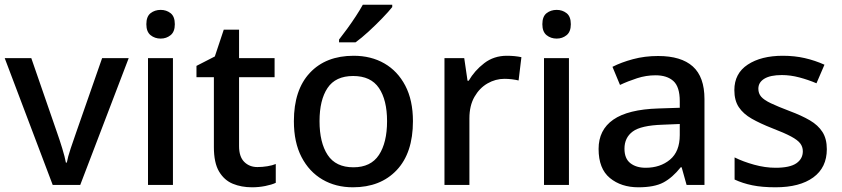

<svg xmlns="http://www.w3.org/2000/svg" viewBox="-20 -786 3578 816"><path d="M204 0 0 -539H113L223 -221Q233 -193 244.5 -155.5Q256 -118 260 -95H264Q268 -118 280.5 -155.5Q293 -193 303 -221L414 -539H527L321 0Z M663 -744Q687 -744 705 -730Q723 -716 723 -683Q723 -651 705 -636.5Q687 -622 663 -622Q638 -622 620 -636.5Q602 -651 602 -683Q602 -716 620 -730Q638 -744 663 -744ZM715 -539V0H609V-539Z M1074 -76Q1095 -76 1116.5 -79.5Q1138 -83 1152 -89V-9Q1135 -1 1107.5 4.5Q1080 10 1051 10Q1006 10 969.5 -5Q933 -20 911 -57Q889 -94 889 -161V-458H815V-506L893 -546L931 -660H996V-539H1147V-458H996V-165Q996 -120 1018 -98Q1040 -76 1074 -76Z M1735 -271Q1735 -136 1666 -63Q1597 10 1480 10Q1407 10 1350.5 -23Q1294 -56 1261.5 -118.5Q1229 -181 1229 -271Q1229 -404 1297 -476.5Q1365 -549 1483 -549Q1557 -549 1613.5 -516.5Q1670 -484 1702.5 -422Q1735 -360 1735 -271ZM1338 -271Q1338 -180 1372.5 -127.5Q1407 -75 1482 -75Q1556 -75 1590.5 -127.5Q1625 -180 1625 -271Q1625 -361 1590.5 -412Q1556 -463 1481 -463Q1406 -463 1372 -412Q1338 -361 1338 -271ZM1647 -756Q1632 -737 1604.5 -708.5Q1577 -680 1546.5 -652Q1516 -624 1491 -606H1421V-618Q1436 -637 1455 -663Q1474 -689 1492 -716.5Q1510 -744 1522 -766H1647Z M2134 -549Q2168 -549 2196 -543L2184 -444Q2172 -447 2156 -449Q2140 -451 2124 -451Q2086 -451 2052 -431.5Q2018 -412 1996.5 -374.5Q1975 -337 1975 -283V0H1869V-539H1953L1967 -443H1972Q1997 -486 2038 -517.5Q2079 -549 2134 -549Z M2346 -744Q2370 -744 2388 -730Q2406 -716 2406 -683Q2406 -651 2388 -636.5Q2370 -622 2346 -622Q2321 -622 2303 -636.5Q2285 -651 2285 -683Q2285 -716 2303 -730Q2321 -744 2346 -744ZM2398 -539V0H2292V-539Z M2777 -548Q2875 -548 2924.5 -503.5Q2974 -459 2974 -365V0H2898L2877 -75H2873Q2838 -31 2799.5 -10.5Q2761 10 2693 10Q2620 10 2572 -29.5Q2524 -69 2524 -153Q2524 -234 2586.5 -277.5Q2649 -321 2778 -325L2869 -328V-356Q2869 -417 2842 -441.5Q2815 -466 2766 -466Q2726 -466 2687.5 -453.5Q2649 -441 2615 -425L2583 -502Q2620 -521 2670 -534.5Q2720 -548 2777 -548ZM2796 -256Q2704 -253 2669 -227Q2634 -201 2634 -154Q2634 -112 2659 -92.5Q2684 -73 2724 -73Q2786 -73 2827.5 -107.5Q2869 -142 2869 -212V-259Z M3494 -152Q3494 -74 3436.5 -32Q3379 10 3276 10Q3219 10 3177.5 1.5Q3136 -7 3102 -23V-117Q3138 -99 3185 -86Q3232 -73 3276 -73Q3337 -73 3364.5 -92Q3392 -111 3392 -143Q3392 -162 3381 -176.5Q3370 -191 3342 -206Q3314 -221 3262 -241Q3211 -261 3175 -281.5Q3139 -302 3120 -330.5Q3101 -359 3101 -403Q3101 -474 3158 -511.5Q3215 -549 3307 -549Q3357 -549 3400.5 -539Q3444 -529 3484 -511L3450 -432Q3415 -447 3377 -457Q3339 -467 3303 -467Q3254 -467 3228.5 -451.5Q3203 -436 3203 -409Q3203 -389 3215 -375Q3227 -361 3256.5 -347Q3286 -333 3336 -314Q3387 -295 3422 -274.5Q3457 -254 3475.5 -225Q3494 -196 3494 -152Z"/></svg>

Font: Noto Sans Khmer UI Medium
Style: Regular
Weight: 500
Designer: Danh Hong and the Monotype Design Team
Foundry: Monotype Imaging Inc.
Version: Version 2.002; ttfautohint (v1.8.4.7-5d5b)